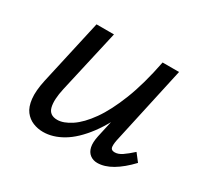

<svg xmlns="http://www.w3.org/2000/svg" viewBox="-99 -543 710 677"><g transform="rotate(30 256.0 -204.5)"><path d="M143 7Q121 7 101.5 -1Q82 -9 68.5 -26.5Q55 -44 51.5 -75Q48 -106 58 -152L117 -416H188L130 -160Q119 -111 126 -83Q133 -55 165 -55Q190 -55 221 -75.5Q252 -96 282.5 -139Q313 -182 340 -250.5Q367 -319 386 -416H427Q404 -302 371 -221.5Q338 -141 300 -90.5Q262 -40 222 -16.5Q182 7 143 7ZM363 6Q346 6 333.5 -3.5Q321 -13 317 -31Q313 -49 319 -77L394 -416H453L383 -97Q379 -76 381.5 -66.5Q384 -57 398 -57Q412 -57 427.5 -67.5Q443 -78 464 -97L488 -66Q455 -31 423.5 -12.5Q392 6 363 6Z"/></g></svg>

Font: Ysabeau Office Medium
Style: Italic
Weight: 500
Italic angle: -12°
Designer: Christian Thalmann (Catharsis Fonts)
Version: Version 2.001;gftools[0.9.30]; featfreeze: tnum,lnum,ss02